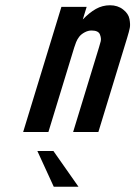

<svg xmlns="http://www.w3.org/2000/svg" viewBox="-20 -704 515 730"><path d="M309.5 -678H213.5L68 -202H164L262.4 -524C264.2 -530 266.6 -536.7 269.5 -544C272.4 -551.3 276.4 -558.2 281.3 -564.5C286.2 -570.8 293.1 -576.3 301.8 -581C310.6 -585.7 319.3 -588 328 -588C345.3 -588 356 -583 359.9 -573C363.8 -563 364.8 -554.2 362.8 -546.5C360.8 -538.8 358.7 -531.3 356.4 -524L258 -202H354L463.4 -560C468.5 -576.7 471.9 -589.3 473.5 -598C475.2 -606.7 474.8 -617.8 472.3 -631.5C469.8 -645.2 461.7 -657.3 447.9 -668C434.2 -678.7 417.7 -684 398.3 -684C379 -684 361.1 -679.3 344.6 -670C328 -660.7 311.5 -647.3 294.8 -630ZM183 -130H122L184.4 6H278.4Z"/></svg>

Font: Din Kursivschrift
Style: Condensed Italic Polish
Weight: 400
Version: Version 1.07